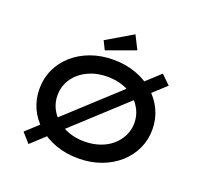

<svg xmlns="http://www.w3.org/2000/svg" viewBox="-158 -1108 1387 1322"><g transform="rotate(20 535.5 -447.0)"><path d="M181 34 120 -35 885 -738 951 -674ZM536 10Q445 10 369.5 -17.5Q294 -45 238 -94Q182 -143 152 -208.5Q122 -274 122 -351Q122 -428 152.5 -493.5Q183 -559 238.5 -608Q294 -657 369.5 -684.5Q445 -712 535 -712Q625 -712 700.5 -684.5Q776 -657 832 -607.5Q888 -558 918.5 -492.5Q949 -427 949 -351Q949 -275 918.5 -209.5Q888 -144 832 -94.5Q776 -45 700.5 -17.5Q625 10 536 10ZM535 -114Q597 -114 649 -132Q701 -150 738 -182.5Q775 -215 796 -258Q817 -301 817 -351Q817 -401 796 -444Q775 -487 738 -519.5Q701 -552 649 -570Q597 -588 535 -588Q474 -588 422.5 -570Q371 -552 333 -519.5Q295 -487 274.5 -444Q254 -401 254 -351Q254 -301 274.5 -258Q295 -215 333 -182.5Q371 -150 422.5 -132Q474 -114 535 -114ZM454 -752 423 -815 615 -928 665 -829Z"/></g></svg>

Font: Lexend Tera Medium
Style: Regular
Weight: 500
Designer: Bonnie Shaver-Troup, Thomas Jockin
Foundry: Lexend
Version: Version 1.007